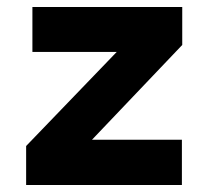

<svg xmlns="http://www.w3.org/2000/svg" viewBox="-20 -531 603 551"><path d="M55 0V-112L315 -382H73V-511H503V-402L244 -130H502V0Z"/></svg>

Font: Overpass Heavy
Style: Regular
Weight: 900
Designer: Delve Withrington, Thomas Jockin
Foundry: Delve Fonts
Version: Version 3.000;DELV;Overpass